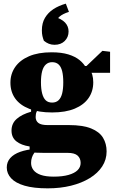

<svg xmlns="http://www.w3.org/2000/svg" viewBox="-20 -802 638 1050"><path d="M209 -636Q209 -676 226 -704.5Q243 -733 272 -752Q301 -771 340 -782L357 -737Q322 -726 305 -710.5Q288 -695 272 -665V-713Q317 -699 336 -678.5Q355 -658 355 -630Q355 -599 334 -578Q313 -557 278 -557Q261 -557 246.5 -563Q232 -569 220 -579Q215 -592 212 -605Q209 -618 209 -636ZM241 228Q164 228 114.5 213.5Q65 199 41 173Q17 147 17 114Q17 84 36 62.5Q55 41 90 28.5Q125 16 173 12L184 18Q174 25 166.5 35.5Q159 46 154.5 59.5Q150 73 150 89Q150 111 163 128Q176 145 203 154.5Q230 164 274 164Q322 164 355 154.5Q388 145 404.5 128.5Q421 112 421 89Q421 64 404.5 49Q388 34 350 34H220Q196 34 177.5 33Q159 32 142 29V-1Q96 -8 69.5 -29Q43 -50 43 -88Q43 -127 71.5 -152Q100 -177 150 -191V-224L197 -215Q186 -203 180.5 -191.5Q175 -180 175 -162Q175 -141 190 -129.5Q205 -118 240 -118H357Q433 -118 478.5 -99.5Q524 -81 543.5 -48.5Q563 -16 563 26Q563 71 539 108Q515 145 471 172Q427 199 368.5 213.5Q310 228 241 228ZM265 -187Q191 -187 140 -207Q89 -227 63 -263.5Q37 -300 37 -350Q37 -398 63 -435.5Q89 -473 139 -494.5Q189 -516 262 -516Q316 -516 353.5 -504.5Q391 -493 415 -473.5Q439 -454 452 -429L469 -427Q479 -413 484.5 -394Q490 -375 490 -352Q490 -303 464.5 -266Q439 -229 389 -208Q339 -187 265 -187ZM265 -241Q287 -241 300.5 -254Q314 -267 320 -291.5Q326 -316 326 -352Q326 -388 320 -412.5Q314 -437 300.5 -449.5Q287 -462 265 -462Q245 -462 231 -449.5Q217 -437 210.5 -412.5Q204 -388 204 -352Q204 -316 210.5 -291Q217 -266 230 -253.5Q243 -241 265 -241ZM425 -404V-441H453L540 -524L582 -519V-404Z"/></svg>

Font: Source Serif 4 ExtraBold
Style: Regular
Weight: 800
Designer: Frank Grießhammer
Foundry: Adobe Systems Incorporated
Version: Version 4.004;hotconv 1.0.116;makeotfexe 2.5.65601